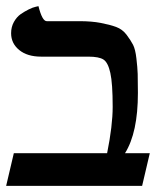

<svg xmlns="http://www.w3.org/2000/svg" viewBox="-20 -604 508 624"><path d="M237.8 -535.2Q277.8 -535.2 307.4 -529.5Q336.9 -523.9 357.4 -516.4Q377.9 -508.8 391.4 -491Q404.8 -473.1 412.4 -458.5Q419.9 -443.8 423.3 -414.3Q426.8 -384.8 427.5 -363.8Q428.2 -342.8 428.2 -301.8Q428.2 -172.9 386.2 -106H466.8L441.9 0H0L24.9 -106H328.1Q346.2 -195.8 346.2 -256.8Q346.2 -333 338.6 -366.9Q331.1 -400.9 316.4 -410.4Q301.8 -419.9 267.1 -419.9H113.8Q68.8 -419.9 42.5 -441.4Q16.1 -462.9 16.1 -496.1Q16.1 -516.1 25.1 -532.5Q34.2 -548.8 47.1 -557.9Q60.1 -566.9 73.5 -573.5Q86.9 -580.1 96.2 -582L105 -584Q117.2 -535.2 131.8 -535.2Z"/></svg>

Font: Linux Libertine
Style: Bold
Weight: 700
Designer: Philipp H. Poll
Foundry: Philipp H. Poll
Version: Version 5.0.3